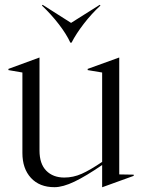

<svg xmlns="http://www.w3.org/2000/svg" viewBox="-20 -762 590 797"><path d="M73 -127V-461L15 -471V-476L143 -523H144V-137Q144 -82 172 -53.5Q200 -25 247 -25Q284 -25 319 -40.5Q354 -56 404 -90V-461L344 -471V-476L474 -523H475V-38L535 -37V-32L405 15H404V-77Q337 -31 289 -8Q241 15 206 15Q144 15 108.5 -23.5Q73 -62 73 -127ZM394 -742 397 -739Q360 -705 328 -663.5Q296 -622 277 -585H272Q256 -620 224.5 -661Q193 -702 154 -739L157 -742L275 -667Z"/></svg>

Font: Nyght Serif Light
Style: Regular
Weight: 300
Designer: Maksym Kobuzan
Version: Version 0.410